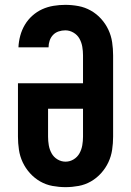

<svg xmlns="http://www.w3.org/2000/svg" viewBox="-20 -763 540 791"><path d="M250 8Q223 8 196 3Q169 -2 145.5 -15.5Q122 -29 103.5 -49.5Q85 -70 73.5 -94.5Q62 -119 58 -146Q54 -173 54 -200V-420H322V-535Q322 -553 319 -570.5Q316 -588 307.5 -603.5Q299 -619 283 -628.5Q267 -638 249 -638Q235 -638 221.5 -633.5Q208 -629 198.5 -619Q189 -609 184.5 -595.5Q180 -582 180 -568H56Q57 -592 63.5 -616Q70 -640 82.5 -661Q95 -682 113.5 -698.5Q132 -715 154 -725Q176 -735 200.5 -739Q225 -743 249 -743Q276 -743 303 -738Q330 -733 354 -719.5Q378 -706 396.5 -685.5Q415 -665 426.5 -640.5Q438 -616 442 -589Q446 -562 446 -535V-200Q446 -173 442 -146Q438 -119 426.5 -94.5Q415 -70 396.5 -49.5Q378 -29 354.5 -15.5Q331 -2 304 3Q277 8 250 8ZM250 -97Q268 -97 283.5 -106.5Q299 -116 307.5 -131.5Q316 -147 319 -164.5Q322 -182 322 -200V-315H178V-200Q178 -182 181 -164.5Q184 -147 192.5 -131.5Q201 -116 216.5 -106.5Q232 -97 250 -97Z"/></svg>

Font: Iosevka Slab Extrabold
Style: Regular
Weight: 800
Monospace: yes
Designer: Belleve Invis
Foundry: Belleve Invis
Version: Version 11.1.1; ttfautohint (v1.8.3)